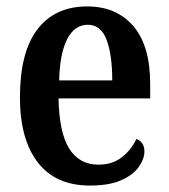

<svg xmlns="http://www.w3.org/2000/svg" viewBox="-20 -567 525 597"><path d="M260 10Q153 10 97.5 -62Q42 -134 42 -264Q42 -405 96.5 -476Q151 -547 251 -547Q342 -547 394.5 -486Q447 -425 447 -306V-261H162Q164 -154 195.5 -104.5Q227 -55 286 -55Q330 -55 359.5 -78.5Q389 -102 404 -135Q415 -131 422 -121.5Q429 -112 429 -96Q429 -73 411.5 -48Q394 -23 356.5 -6.5Q319 10 260 10ZM329 -317Q329 -396 311.5 -443Q294 -490 253 -490Q212 -490 189 -445.5Q166 -401 164 -317Z"/></svg>

Font: Noto Serif Condensed SemiBold
Style: Regular
Weight: 600
Width: 3
Designer: Monotype Design Team
Foundry: Monotype Imaging Inc.
Version: Version 2.013